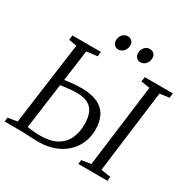

<svg xmlns="http://www.w3.org/2000/svg" viewBox="-200 -1119 1305 1316"><g transform="rotate(30 452.0 -461.0)"><path d="M268.5 6Q246.5 6 220.2 4.5Q194 3 168.2 1.8Q142.5 0.5 122.5 0.5H2.5L6 -32L80 -44.5L168 -695L105.5 -705.5L109.5 -742.5H335L331 -705.5L246.5 -695L158 -46Q180.5 -42 208.2 -39.5Q236 -37 259.5 -37Q340.5 -37 390.5 -65.2Q440.5 -93.5 463.5 -142.8Q486.5 -192 486.5 -254.5Q486.5 -310.5 470.8 -346.2Q455 -382 421.2 -399.5Q387.5 -417 332.5 -417Q292 -417 254.5 -412Q217 -407 192 -403L196.5 -447Q214.5 -451 240.2 -454.2Q266 -457.5 293.8 -459.5Q321.5 -461.5 345.5 -461.5Q423 -461.5 472.8 -438.2Q522.5 -415 546.2 -370.2Q570 -325.5 570 -260.5Q570 -207 550.5 -159Q531 -111 492.5 -74Q454 -37 397.8 -15.5Q341.5 6 268.5 6ZM585.5 0 588.5 -32.5 663 -45 746.5 -695.5 677 -706 682 -743H904L900.5 -706L825.5 -695.5L742.5 -45L819 -32.5L816 0ZM428 -816Q410 -816 397 -830Q384 -844 384.5 -865.5Q385.5 -892 402 -910Q418.5 -928 441.5 -928Q463.5 -928 475.8 -914.5Q488 -901 487.5 -881.5Q487 -853 470 -834.5Q453 -816 428 -816ZM602.5 -816Q584.5 -816 571.8 -830Q559 -844 559.5 -865.5Q560.5 -892 576.5 -910Q592.5 -928 616 -928Q638 -928 650.5 -914.5Q663 -901 662.5 -881.5Q662 -853 645 -834.5Q628 -816 602.5 -816Z"/></g></svg>

Font: Merriweather 36pt Light
Style: Italic
Weight: 300
Italic angle: -7.8°
Version: Version 2.101